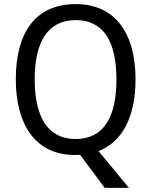

<svg xmlns="http://www.w3.org/2000/svg" viewBox="-20 -745 736 935"><path d="M640 -358C640 -587 538 -725 349 -725C153 -725 57 -587 57 -359C57 -146 146 10 347 10C354 10 363 9 370 9L490 170H608L460 -9C578 -55 640 -180 640 -358ZM149 -358C149 -542 213 -647 349 -647C484 -647 547 -543 547 -358C547 -173 484 -68 348 -68C214 -68 149 -174 149 -358Z"/></svg>

Font: Noto Sans Lao Looped SemiCondensed
Style: Regular
Weight: 400
Width: 4
Designer: Mark Frömberg, Ben Mitchell
Foundry: The Fontpad Ltd
Version: Version 1.002